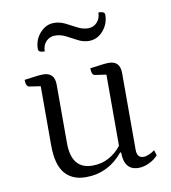

<svg xmlns="http://www.w3.org/2000/svg" viewBox="-77 -727 717 806"><g transform="rotate(-10 281.5 -324.0)"><path d="M225 12Q167 12 135.5 -25.5Q104 -63 104 -145V-397L57 -404Q42 -406 42 -435Q77 -440 94.5 -442Q112 -444 122 -444Q171 -444 171 -392V-143Q171 -31 261 -31Q300 -31 331.5 -48.5Q363 -66 384 -94V-397L336 -404Q322 -406 322 -435Q357 -440 374.5 -442Q392 -444 402 -444Q450 -444 450 -392V-65Q450 -30 478 -30Q489 -30 502.5 -36Q516 -42 526 -50L533 -27Q517 -9 494 1.5Q471 12 450 12Q388 12 388 -65H384Q320 12 225 12ZM199 -596Q177 -596 161.5 -580Q146 -564 146 -538Q119 -538 119 -552Q119 -592 144.5 -620.5Q170 -649 204 -649Q229 -649 252 -637.5Q275 -626 297.5 -614Q320 -602 343 -602Q366 -602 381 -618.5Q396 -635 396 -660Q423 -660 423 -646Q423 -607 398 -578Q373 -549 337 -549Q313 -549 290.5 -561Q268 -573 245.5 -584.5Q223 -596 199 -596Z"/></g></svg>

Font: Petrona Light
Style: Regular
Weight: 300
Designer: Ringo R. Seeber
Foundry: Ringo R. Seeber
Version: Version 2.001; ttfautohint (v1.8.3)